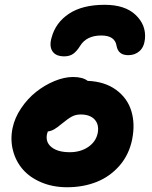

<svg xmlns="http://www.w3.org/2000/svg" viewBox="-20 -769 633 800"><path d="M416 -749Q501 -749 545.2 -706.8Q589.4 -664.6 584 -606.9Q580.6 -573.2 561.5 -556.2Q542.5 -539.1 514.2 -539.1Q473.1 -539.1 465.8 -577.1Q459.5 -621.1 401.9 -621.1Q340.8 -621.1 314 -578.1Q300.3 -555.7 285.2 -544.9Q270 -534.2 248 -534.2Q212.4 -534.2 198.5 -555.4Q184.6 -576.7 194.8 -611.8Q211.4 -674.8 267.6 -711.9Q323.7 -749 416 -749ZM259.8 11.2Q200.7 11.2 152.6 -9Q104.5 -29.3 75.2 -63Q45.9 -96.7 34.2 -141.6Q22.5 -186.5 32.2 -234.9Q41 -277.8 68.1 -318.1Q95.2 -358.4 130.9 -386.5Q166.5 -414.6 207.3 -431.4Q248 -448.2 284.2 -448.2Q324.7 -448.2 345.2 -432.1Q416.5 -429.2 463.6 -394.8Q510.7 -360.4 527.1 -306.9Q543.5 -253.4 530.8 -189Q518.1 -125 478.3 -79.1Q438.5 -33.2 382.6 -11Q326.7 11.2 259.8 11.2ZM175.8 -210Q168.9 -176.3 195.1 -155.5Q221.2 -134.8 271 -134.8Q315.4 -134.8 347.7 -156.7Q379.9 -178.7 387.2 -214.8Q393.6 -250 374.3 -271Q355 -292 315.9 -292Q295.4 -292 278.8 -283Q262.2 -273.9 236.8 -252.9Q218.3 -237.3 205.8 -230.2Q193.4 -223.1 179.2 -221.2Q178.2 -217.3 175.8 -210Z"/></svg>

Font: Shantell Sans Irregular Bouncy
Style: Bold Italic
Weight: 700
Italic angle: -11.31°
Designer: Stephen Nixon, Anya Danilova, Shantell Martin
Foundry: Arrow Type
Version: Version 1.006;[9816181b4]